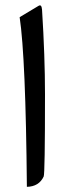

<svg xmlns="http://www.w3.org/2000/svg" viewBox="-20 -704 262 725"><path d="M54.2 -639.2 125 -681.6Q131.3 -685.5 134.5 -682.1Q137.7 -678.7 138.7 -668Q149.9 -490.7 149.9 -347.7Q149.9 -48.3 145 -37.6Q127.4 0.5 81.5 1.5Q77.1 -487.3 54.2 -639.2Z"/></svg>

Font: Shl
Style: Regular
Weight: 400
Foundry: Saber Rastikerdar (saber.rastikerdar@gmail.com)
Version: Version 3.4.0